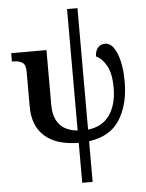

<svg xmlns="http://www.w3.org/2000/svg" viewBox="-64 -811 835 1101"><g transform="rotate(-5 353.5 -260.0)"><path d="M364 10Q236 9 169 -50.5Q102 -110 102 -221V-424Q102 -462 83 -475Q64 -488 26 -488H23V-536H226V-221Q226 -74 364 -61V-760H424V-61Q507 -70 549 -130.5Q591 -191 591 -287Q591 -368 566.5 -413Q542 -458 506 -475Q506 -505 521.5 -524Q537 -543 564 -543Q605 -543 631 -480Q657 -417 657 -315Q657 -187 602.5 -99Q548 -11 424 6V240H364Z"/></g></svg>

Font: Noto Serif SemiBold
Style: Regular
Weight: 600
Designer: Monotype Design Team
Foundry: Monotype Imaging Inc.
Version: Version 1.001